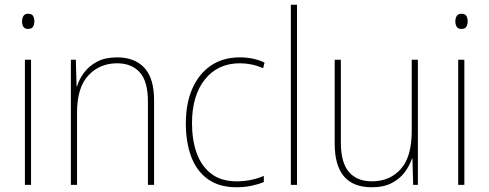

<svg xmlns="http://www.w3.org/2000/svg" viewBox="-20 -873 2064 810"><path d="M99 -815Q115 -815 120 -805Q125 -795 125 -783Q125 -770 119.5 -760.5Q114 -751 98 -751Q84 -751 78.5 -760.5Q73 -770 73 -783Q73 -795 78.5 -805Q84 -815 99 -815ZM111 -621V-93H85V-621Z M474 -631Q548 -631 589 -587Q630 -543 630 -450V-93H604V-445Q604 -530 569.5 -568Q535 -606 474 -606Q401 -606 353 -555Q305 -504 305 -398V-93H279V-621H300L303 -509H305Q314 -539 335 -567Q356 -595 390 -613Q424 -631 474 -631Z M978 -83Q904 -83 856.5 -117.5Q809 -152 786.5 -212.5Q764 -273 764 -352Q764 -437 791.5 -499.5Q819 -562 870 -596.5Q921 -631 992 -631Q1050 -631 1096 -609L1090 -585Q1066 -596 1041.5 -601Q1017 -606 992 -606Q899 -606 844.5 -538Q790 -470 790 -353Q790 -283 809.5 -228Q829 -173 870.5 -140.5Q912 -108 979 -108Q1009 -108 1038.5 -114Q1068 -120 1093 -131V-105Q1072 -96 1042 -89.5Q1012 -83 978 -83Z M1233 -93H1207V-853H1233Z M1743 -621V-93H1723L1720 -204H1718Q1708 -174 1687.5 -146.5Q1667 -119 1633 -101Q1599 -83 1548 -83Q1392 -83 1392 -267V-621H1418V-272Q1418 -187 1452 -147.5Q1486 -108 1549 -108Q1624 -108 1670.5 -159.5Q1717 -211 1717 -320V-621Z M1927 -815Q1943 -815 1948 -805Q1953 -795 1953 -783Q1953 -770 1947.5 -760.5Q1942 -751 1926 -751Q1912 -751 1906.5 -760.5Q1901 -770 1901 -783Q1901 -795 1906.5 -805Q1912 -815 1927 -815ZM1939 -621V-93H1913V-621Z"/></svg>

Font: Noto Sans Kannada UI SemiCondensed Thin
Style: Regular
Weight: 100
Width: 4
Designer: Jelle Bosma - Monotype Design Team
Foundry: Monotype Imaging Inc.
Version: Version 2.005; ttfautohint (v1.8.4.7-5d5b)